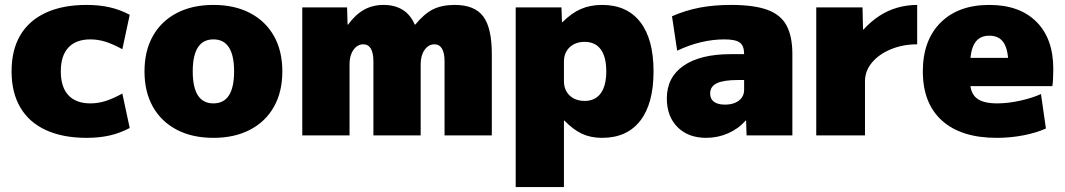

<svg xmlns="http://www.w3.org/2000/svg" viewBox="-20 -550 4325 780"><path d="M332 10Q235 10 166.5 -21.5Q98 -53 62.5 -113.5Q27 -174 27 -260Q27 -347 62.5 -407Q98 -467 166.5 -498.5Q235 -530 332 -530Q383 -530 425 -520.5Q467 -511 507 -490L477 -350Q441 -370 410 -380Q379 -390 347 -390Q289 -390 258 -357Q227 -324 227 -260Q227 -196 258 -163Q289 -130 347 -130Q379 -130 410 -140Q441 -150 477 -170L507 -30Q467 -9 425 0.5Q383 10 332 10Z M847 10Q761 10 698 -23Q635 -56 601 -116.5Q567 -177 567 -260Q567 -343 601 -403.5Q635 -464 698 -497Q761 -530 847 -530Q933 -530 996 -497Q1059 -464 1093 -403.5Q1127 -343 1127 -260Q1127 -177 1093 -116.5Q1059 -56 996 -23Q933 10 847 10ZM847 -130Q889 -130 910 -162.5Q931 -195 931 -260Q931 -325 910 -357.5Q889 -390 847 -390Q805 -390 784 -357.5Q763 -325 763 -260Q763 -195 784 -162.5Q805 -130 847 -130Z M1208 0V-520H1390L1392 -450H1394Q1424 -491 1459 -510.5Q1494 -530 1538 -530Q1584 -530 1616 -510Q1648 -490 1665 -450H1667Q1703 -494 1739 -512Q1775 -530 1827 -530Q1908 -530 1943 -483.5Q1978 -437 1978 -330V0H1786V-300Q1786 -335 1775.5 -352.5Q1765 -370 1745 -370Q1721 -370 1705 -347.5Q1689 -325 1689 -290V0H1497V-300Q1497 -335 1486.5 -352.5Q1476 -370 1456 -370Q1432 -370 1416 -347.5Q1400 -325 1400 -290V0Z M2426 -530Q2527 -530 2581 -460.5Q2635 -391 2635 -260Q2635 -129 2581 -59.5Q2527 10 2426 10Q2380 10 2344.5 -6.5Q2309 -23 2273 -60H2271V210H2075V-520H2261L2263 -460H2265Q2302 -497 2340 -513.5Q2378 -530 2426 -530ZM2355 -380Q2330 -380 2311 -370Q2292 -360 2281.5 -342Q2271 -324 2271 -300V-220Q2271 -196 2281.5 -178Q2292 -160 2311 -150Q2330 -140 2355 -140Q2398 -140 2420.5 -171Q2443 -202 2443 -260Q2443 -319 2420.5 -349.5Q2398 -380 2355 -380Z M2849 10Q2776 10 2732.5 -33.5Q2689 -77 2689 -150Q2689 -236 2757 -283Q2825 -330 2949 -330H3003Q3003 -364 2985.5 -377Q2968 -390 2923 -390Q2876 -390 2827.5 -378.5Q2779 -367 2731 -344L2710 -484Q2765 -508 2822.5 -519Q2880 -530 2950 -530Q3042 -530 3096.5 -510.5Q3151 -491 3175 -447Q3199 -403 3199 -330V0H3013L3011 -60H3009Q2980 -27 2938 -8.5Q2896 10 2849 10ZM2925 -125Q2949 -125 2966.5 -132.5Q2984 -140 2993.5 -153.5Q3003 -167 3003 -185V-225H2979Q2920 -225 2892.5 -212Q2865 -199 2865 -170Q2865 -148 2880.5 -136.5Q2896 -125 2925 -125Z M3296 0V-520H3484L3486 -430H3488Q3518 -463 3552.5 -485.5Q3587 -508 3626 -519Q3665 -530 3706 -530V-370Q3648 -370 3599.5 -350Q3551 -330 3522.5 -296Q3494 -262 3494 -220V0Z M4029 10Q3885 10 3807 -60Q3729 -130 3729 -260Q3729 -386 3801 -458Q3873 -530 3999 -530Q4122 -530 4190.5 -461.5Q4259 -393 4259 -270Q4259 -252 4258 -230Q4257 -208 4255 -200H3839V-315H4100L4077 -280Q4077 -345 4058.5 -375Q4040 -405 3999 -405Q3959 -405 3940 -375Q3921 -345 3921 -280V-220Q3921 -173 3947 -151.5Q3973 -130 4031 -130Q4075 -130 4124.5 -141Q4174 -152 4209 -168L4229 -28Q4192 -11 4139 -0.5Q4086 10 4029 10Z"/></svg>

Font: M PLUS 2 Black
Style: Regular
Weight: 900
Designer: Coji Morishita
Foundry: UNDERFOREST DESIGN
Version: Version 1.001